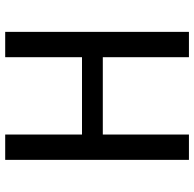

<svg xmlns="http://www.w3.org/2000/svg" viewBox="-24 -704 729 720"><g transform="rotate(-90 340.0 -344.5)"><path d="M580 0H485V-323H195V0H100V-689H195V-401H485V-689H580Z"/></g></svg>

Font: Fira Sans Variable
Style: Regular
Weight: 400
Designer: Carrois Corporate & Edenspiekermann AG
Foundry: Carrois Corporate GbR & Edenspiekermann AG
Version: Version 4.202